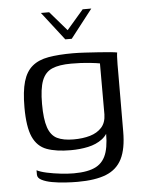

<svg xmlns="http://www.w3.org/2000/svg" viewBox="-51 -616 589 771"><g transform="rotate(-5 244.0 -230.0)"><path d="M142.8 -574.1H176.1L243.8 -495.8L311.2 -574.1H346L257.2 -460H231.2ZM230.5 114.4Q208.3 114.4 180.8 112.6Q153.4 110.8 128.4 106.3Q103.4 101.8 86.9 93.3Q70.3 84.9 70.3 71.5Q70.3 68.3 70.3 62.3Q70.3 56.4 70.3 53.6Q84.3 61 110.8 66.8Q137.3 72.5 167 75.8Q196.8 79 218.6 79Q277.1 79 309 61.9Q340.8 44.8 352.6 5.4Q364.4 -34 360.6 -98.8L375.9 -98.7Q365.7 -64.8 341.8 -46.8Q317.9 -28.8 284.8 -21.7Q251.8 -14.6 214.4 -14.6Q156 -14.6 118.1 -28.5Q80.3 -42.4 62.1 -82.7Q44 -123.1 44 -202Q44 -266.4 55.5 -305.9Q67.1 -345.4 92.3 -366.4Q117.5 -387.5 157.9 -394.6Q198.3 -401.7 256.3 -401.7Q277.5 -401.7 304.9 -400.1Q332.2 -398.5 359.1 -396.7Q385.9 -395 406.3 -393Q426.6 -391 434.1 -389.2Q433.1 -385.7 432.3 -372.2Q431.4 -358.6 431.4 -341.3Q431.4 -323.9 431.4 -308.2L430.6 -71.2Q430.6 -1.5 410.2 39.1Q389.7 79.6 346 97Q302.3 114.4 230.5 114.4ZM229.8 -56.8Q267 -56.8 296.1 -65.3Q325.1 -73.8 342.9 -93.2Q360.7 -112.7 361.4 -146V-351.6Q351.7 -353.8 319.9 -357.3Q288 -360.8 246.3 -360.8Q197.4 -360.8 169 -348.5Q140.6 -336.2 128 -303.5Q115.5 -270.7 115.5 -209.8Q115.5 -148.1 127 -114.8Q138.4 -81.5 163.4 -69.1Q188.3 -56.8 229.8 -56.8Z"/></g></svg>

Font: Genos Thin
Style: Regular
Weight: 100
Designer: Robert E. Leuschke
Foundry: Robert E. Leuschke
Version: Version 1.010